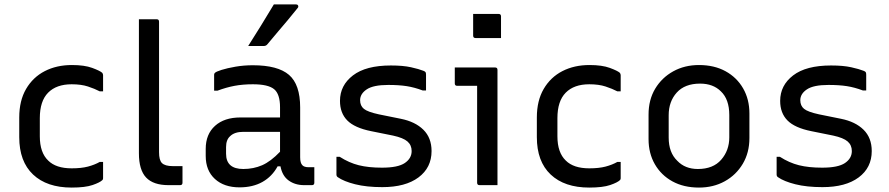

<svg xmlns="http://www.w3.org/2000/svg" viewBox="-20 -837 4020 868"><path d="M305 -543Q362 -543 397 -530Q432 -517 442 -508Q446 -503 446 -497V-424H431Q408 -436 377.5 -446Q347 -456 304 -456Q235 -456 197.5 -418Q160 -380 160 -303V-221Q160 -147 198 -111Q233 -76 304 -76Q348 -76 378 -84Q408 -92 431 -105H446V-31Q446 -26 443 -23Q432 -12 398.5 -0.5Q365 11 304 11Q192 11 129.5 -48Q67 -107 67 -217V-306Q67 -382 98 -435Q129 -488 182.5 -515.5Q236 -543 305 -543Z M805 -11Q805 0 794 0H742Q673 0 640.5 -34.5Q608 -69 608 -144V-750H688Q699 -750 699 -739V-149Q699 -113 712 -100Q726 -86 761 -86H805Z M1337 -351V-126Q1337 -100 1347 -90Q1355 -81 1376 -81H1401V-11Q1401 0 1390 0H1355Q1314 0 1285 -21Q1256 -42 1248 -85H1235Q1210 -39 1166.5 -14.5Q1123 10 1063 10Q993 10 951.5 -28Q910 -66 910 -132V-164Q910 -230 952 -268Q994 -306 1067 -306H1246V-352Q1246 -412 1219 -434Q1192 -456 1123 -456Q1078 -456 1040.5 -449Q1003 -442 963 -427H948V-499Q948 -504 951 -507Q956 -513 981.5 -521Q1007 -529 1044.5 -535.5Q1082 -542 1123 -542Q1236 -542 1286.5 -498.5Q1337 -455 1337 -351ZM1002 -142Q1002 -73 1080 -73Q1126 -73 1165 -90Q1204 -107 1246 -151V-241H1080Q1040 -241 1020 -221Q1002 -205 1002 -172ZM1218 -817H1318Q1326 -817 1328 -811Q1330 -805 1325 -800Q1301 -770 1280.5 -745.5Q1260 -721 1238.5 -696Q1217 -671 1189 -637Q1183 -629 1172 -629H1102Q1131 -674 1160 -721.5Q1189 -769 1218 -817Z M1707 -79Q1779 -79 1810 -100Q1841 -121 1841 -154Q1841 -181 1822 -197.5Q1803 -214 1757 -224L1658 -244Q1583 -259 1550 -292.5Q1517 -326 1517 -381Q1517 -451 1575.5 -496Q1634 -541 1747 -541Q1802 -541 1838 -533Q1874 -525 1894 -517Q1902 -514 1904 -510.5Q1906 -507 1906 -499V-428H1891Q1854 -442 1819 -447.5Q1784 -453 1735 -453Q1668 -453 1638 -433Q1608 -413 1608 -384Q1608 -359 1625 -345Q1642 -331 1693 -320L1792 -300Q1857 -287 1894 -250.5Q1931 -214 1931 -154Q1931 -79 1872 -35Q1813 9 1708 9Q1637 9 1585.5 -4Q1534 -17 1507 -36Q1501 -40 1501 -48V-128H1516Q1558 -101 1602 -90Q1646 -79 1707 -79Z M2137 -11V-449H2047Q2036 -449 2036 -460V-532H2218Q2229 -532 2229 -521V0H2148Q2137 0 2137 -11ZM2119 -774H2234Q2245 -774 2245 -763V-665H2130Q2119 -665 2119 -676Z M2645 -543Q2702 -543 2737 -530Q2772 -517 2782 -508Q2786 -503 2786 -497V-424H2771Q2748 -436 2717.5 -446Q2687 -456 2644 -456Q2575 -456 2537.5 -418Q2500 -380 2500 -303V-221Q2500 -147 2538 -111Q2573 -76 2644 -76Q2688 -76 2718 -84Q2748 -92 2771 -105H2786V-31Q2786 -26 2783 -23Q2772 -12 2738.5 -0.5Q2705 11 2644 11Q2532 11 2469.5 -48Q2407 -107 2407 -217V-306Q2407 -382 2438 -435Q2469 -488 2522.5 -515.5Q2576 -543 2645 -543Z M3140 -543Q3209 -543 3260 -515Q3311 -487 3339.5 -437.5Q3368 -388 3368 -324V-213Q3368 -147 3338 -96.5Q3308 -46 3256.5 -17.5Q3205 11 3140 11Q3071 11 3020 -17Q2969 -45 2940.5 -94.5Q2912 -144 2912 -208V-319Q2912 -386 2942 -436Q2972 -486 3023.5 -514.5Q3075 -543 3140 -543ZM3145 -459Q3076 -459 3039.5 -418.5Q3003 -378 3003 -316V-215Q3003 -147 3042 -110Q3077 -73 3135 -73Q3204 -73 3240.5 -115Q3277 -157 3277 -216V-317Q3277 -388 3239 -424Q3204 -459 3145 -459Z M3697 -79Q3769 -79 3800 -100Q3831 -121 3831 -154Q3831 -181 3812 -197.5Q3793 -214 3747 -224L3648 -244Q3573 -259 3540 -292.5Q3507 -326 3507 -381Q3507 -451 3565.5 -496Q3624 -541 3737 -541Q3792 -541 3828 -533Q3864 -525 3884 -517Q3892 -514 3894 -510.5Q3896 -507 3896 -499V-428H3881Q3844 -442 3809 -447.5Q3774 -453 3725 -453Q3658 -453 3628 -433Q3598 -413 3598 -384Q3598 -359 3615 -345Q3632 -331 3683 -320L3782 -300Q3847 -287 3884 -250.5Q3921 -214 3921 -154Q3921 -79 3862 -35Q3803 9 3698 9Q3627 9 3575.5 -4Q3524 -17 3497 -36Q3491 -40 3491 -48V-128H3506Q3548 -101 3592 -90Q3636 -79 3697 -79Z"/></svg>

Font: Recursive Sn Lnr St
Style: Regular
Weight: 400
Version: Version 1.079;hotconv 1.0.112;makeotfexe 2.5.65598; ttfautoh